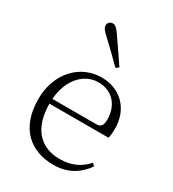

<svg xmlns="http://www.w3.org/2000/svg" viewBox="-196 -910 927 1030"><g transform="rotate(30 268.0 -394.5)"><path d="M298 14C384 14 448 -25 492 -88L477 -102C434 -54 381 -30 311 -30C197 -30 116 -102 116 -263C116 -401 192 -491 288 -491C377 -491 428 -425 428 -341C428 -306 419 -290 387 -290H82V-260H482C486 -275 488 -296 488 -320C488 -435 412 -522 289 -522C160 -522 52 -416 52 -252C52 -73 155 14 298 14ZM344 -616C310 -667 274 -718 243 -764C223 -793 211 -803 196 -803C181 -803 167 -793 167 -775C167 -761 176 -747 203 -723C241 -688 284 -646 327 -603Z"/></g></svg>

Font: Source Han Serif TW VF
Style: Regular
Weight: 250
Designer: Ryoko NISHIZUKA 西塚涼子 (kana & ideographs); Frank Grießhammer (Latin, Greek & Cyrillic); Wenlong ZHANG 张文龙 (bopomofo); San
Foundry: Adobe
Version: Version 2.002;hotconv 1.1.0;makeotfexe 2.6.0